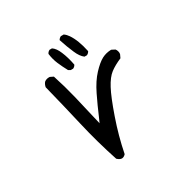

<svg xmlns="http://www.w3.org/2000/svg" viewBox="-135 -686 769 792"><g transform="rotate(-30 250.0 -289.5)"><path d="M257.8 -570.8Q249.5 -566.9 245.1 -559.1Q258.3 -518.6 271.5 -488.8Q283.2 -461.4 299.8 -448.7H311.5Q319.8 -452.6 324.2 -460.9Q312 -519 289.6 -551.8Q280.3 -564.9 271 -570.8ZM189.5 -545.4Q180.7 -541.5 176.8 -532.7Q180.2 -505.9 190.2 -482.4Q200.2 -459 213.4 -434.6L223.1 -429.2H234.4Q243.2 -433.1 247.1 -441.4Q239.7 -480 227.5 -508.3Q216.8 -534.7 200.7 -545.4ZM242.2 -17.6Q257.8 -96.2 284.7 -173.3Q311.5 -250.5 330.6 -286.1Q350.1 -322.8 371.3 -338.9Q392.6 -355 424.8 -368.7L432.1 -384.3Q432.6 -386.2 432.6 -390.1Q432.6 -394 430.9 -399.7Q429.2 -405.3 425.3 -410.2L409.2 -418.5Q385.3 -418 365.2 -407.7Q343.8 -396.5 316.9 -367.7Q290 -338.9 267.8 -293.2Q245.6 -247.6 226.6 -202.6L216.3 -179.7Q196.8 -264.6 182.4 -324.2Q168 -383.8 149.4 -440.4L134.3 -447.8Q132.3 -448.2 130.9 -448.2Q116.7 -448.2 107.4 -440.4Q100.1 -431.2 98.1 -419.4Q123.5 -318.4 146.7 -218Q169.9 -117.7 202.6 -18.6Q214.4 -7.8 223.9 -7.8Q233.4 -7.8 242.2 -17.6Z"/></g></svg>

Font: NaikaiFont
Style: Light
Weight: 300
Version: Version 1.89